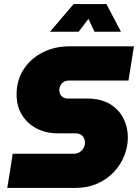

<svg xmlns="http://www.w3.org/2000/svg" viewBox="-20 -929 682 949"><path d="M16 0 43 -169H343Q362 -169 374.5 -177.5Q387 -186 393.5 -198.5Q400 -211 400 -224Q400 -236 395 -246.5Q390 -257 379.5 -263.5Q369 -270 352 -270H265Q207 -270 161 -294Q115 -318 88.5 -361Q62 -404 62 -461Q62 -533 97 -586.5Q132 -640 191 -670Q250 -700 323 -700H642L615 -531H322Q306 -531 295 -524Q284 -517 278.5 -506Q273 -495 273 -483Q273 -473 277.5 -463.5Q282 -454 291.5 -448Q301 -442 315 -442H408Q478 -442 523 -415Q568 -388 590 -344Q612 -300 612 -250Q612 -205 595 -161Q578 -117 544.5 -80.5Q511 -44 462 -22Q413 0 349 0ZM227 -772 344 -909H506L578 -772H447L417 -836L369 -772Z"/></svg>

Font: MuseoModerno Black
Style: Italic
Weight: 900
Italic angle: -9°
Designer: Pablo Cosgaya, Héctor Gatti, Marcela Romero, and the Authors of The MuseoModerno Project.
Foundry: Omnibus-Type Team
Version: Version 1.003